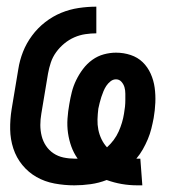

<svg xmlns="http://www.w3.org/2000/svg" viewBox="-20 -548 540 576"><path d="M392 8Q368 8 345 4Q322 0 300 -8Q277 1 252 4.5Q227 8 203 8Q173 8 143.5 2.5Q114 -3 89.5 -17Q65 -31 47 -53Q29 -75 20 -102.5Q11 -130 10.5 -160Q10 -190 15 -221L35 -341Q39 -367 49 -392.5Q59 -418 76 -441Q93 -464 115.5 -481.5Q138 -499 163.5 -509.5Q189 -520 216 -524Q243 -528 269 -528V-448Q253 -448 236 -445.5Q219 -443 203 -436Q187 -429 173 -417.5Q159 -406 148.5 -391.5Q138 -377 132.5 -360.5Q127 -344 124 -327L104 -207Q101 -190 101 -173Q101 -156 105 -140Q109 -124 118 -110.5Q127 -97 140.5 -88Q154 -79 170.5 -75.5Q187 -72 205 -72H213Q201 -89 194 -108.5Q187 -128 184 -149Q181 -170 182.5 -192Q184 -214 188 -236Q191 -254 195.5 -272Q200 -290 208.5 -307.5Q217 -325 229 -341Q241 -357 257 -368.5Q273 -380 291.5 -385Q310 -390 328 -390Q351 -390 372 -383Q393 -376 408 -361.5Q423 -347 432 -327Q441 -307 444 -285Q447 -263 446 -240Q445 -217 441 -194Q438 -178 434 -162Q430 -146 423.5 -130.5Q417 -115 408.5 -100Q400 -85 389 -72H401L407 8ZM301 -106Q312 -116 321 -128Q330 -140 336 -153.5Q342 -167 346 -180.5Q350 -194 352 -207Q354 -218 355 -228Q356 -238 356 -247.5Q356 -257 356 -267Q356 -277 353.5 -286Q351 -295 344.5 -302.5Q338 -310 328 -310Q319 -310 311.5 -304Q304 -298 299 -290.5Q294 -283 290.5 -274.5Q287 -266 284 -257Q281 -248 279 -239.5Q277 -231 275 -222Q273 -206 272.5 -190Q272 -174 275 -159Q278 -144 284.5 -130.5Q291 -117 301 -106Z"/></svg>

Font: Iosevka Curly Slab Medium
Style: Italic
Weight: 500
Italic angle: -9°
Monospace: yes
Designer: Belleve Invis
Foundry: Belleve Invis
Version: Version 22.1.2; ttfautohint (v1.8.4)